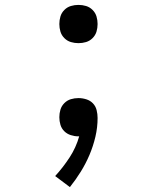

<svg xmlns="http://www.w3.org/2000/svg" viewBox="-20 -548 640 783"><path d="M300 -372Q284 -372 269 -376.5Q254 -381 242.5 -392.5Q231 -404 226.5 -419Q222 -434 222 -450Q222 -466 226.5 -481Q231 -496 242.5 -507.5Q254 -519 269 -523.5Q284 -528 300 -528Q316 -528 331 -523.5Q346 -519 357.5 -507.5Q369 -496 373.5 -481Q378 -466 378 -450Q378 -434 373.5 -419Q369 -404 357.5 -392.5Q346 -381 331 -376.5Q316 -372 300 -372ZM265 215 205 170Q237 135 263.5 94.5Q290 54 303 8Q302 8 301 8Q300 8 299 8Q284 8 268.5 3Q253 -2 242 -13Q231 -24 226.5 -39Q222 -54 222 -70Q222 -86 226.5 -101Q231 -116 242.5 -127.5Q254 -139 269 -143.5Q284 -148 300 -148Q316 -148 332 -143Q348 -138 359 -126.5Q370 -115 374 -99Q378 -83 378 -67Q378 -28 369 10Q360 48 345 83.5Q330 119 309.5 152Q289 185 265 215Z"/></svg>

Font: Iosevka Custom Extended
Style: Regular
Weight: 400
Width: 7
Monospace: yes
Designer: Belleve Invis
Foundry: Belleve Invis
Version: Version 11.2.4; ttfautohint (v1.8.4)